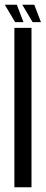

<svg xmlns="http://www.w3.org/2000/svg" viewBox="-48 -793 193 813"><path d="M12.9 0V-675H85.4V0ZM90.2 -699.2 46.3 -772.9H97.2L125.4 -699.2ZM16.2 -699.2 -27.7 -772.9H23.2L51.4 -699.2Z"/></svg>

Font: Anybody UltraCondensed Thin
Style: Regular
Weight: 100
Width: 1
Designer: Tyler Finck
Foundry: Etcetera Type Company
Version: Version 1.110